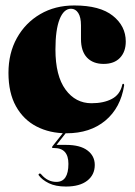

<svg xmlns="http://www.w3.org/2000/svg" viewBox="-20 -478 494 703"><path d="M440.5 -326Q440.5 -288.5 419.2 -266.2Q398 -244 359.5 -244Q320.5 -244 298.5 -267.2Q276.5 -290.5 276.5 -335V-385Q276.5 -415 266.5 -430.5Q256.5 -446 240 -446Q213.5 -446 198.2 -407.5Q183 -369 183 -297Q183 -200.5 219.8 -150.2Q256.5 -100 315 -100Q359.5 -100 389.5 -115.8Q419.5 -131.5 427.5 -167Q428.5 -172 432 -171Q435 -170 434.5 -165Q421.5 -83 365.8 -36.5Q310 10 223.5 10Q162 10 114 -14.8Q66 -39.5 38.5 -88.8Q11 -138 11 -211Q11 -283.5 42 -339Q73 -394.5 127.2 -426.2Q181.5 -458 252 -458Q346 -458 393.2 -420.2Q440.5 -382.5 440.5 -326ZM220 -3H230.5L187 52.5H221.5Q273.5 52.5 300.2 72.8Q327 93 327 126Q327 162 299.5 183.5Q272 205 221.5 205Q183.5 205 158.8 192.8Q134 180.5 122.5 164.5Q119.5 161 123 158.5Q126.5 155 131.5 161Q154.5 188 186.5 188Q230.5 188 230.5 122Q230.5 64 178.5 64H175Q167.5 64 172.5 57Z"/></svg>

Font: Fraunces 144pt Black
Style: Regular
Weight: 900
Version: Version 1.000;[0bf87f6ff]